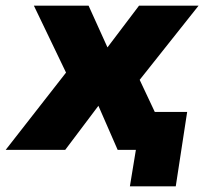

<svg xmlns="http://www.w3.org/2000/svg" viewBox="-57 -526 743 674"><path d="M399 128 420 0H377L398 -133H600L560 128ZM-37 0 202 -306 209 -200 62 -506H254L321 -358H319L431 -506H640L397 -200L404 -308L549 0H356L287 -158H291L172 0Z"/></svg>

Font: Nunito Sans 7pt Black
Style: Italic
Weight: 900
Italic angle: -9°
Version: Version 3.101;gftools[0.9.27]